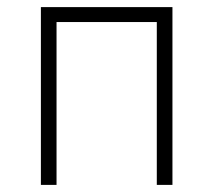

<svg xmlns="http://www.w3.org/2000/svg" viewBox="-20 -520 600 540"><path d="M421 -458H139V0H95V-500H465V0H421Z"/></svg>

Font: PT Root UI Web Light
Style: Regular
Weight: 300
Designer: Vitaly Kuzmin
Foundry: ParaType Ltd.
Version: Version 1.000W